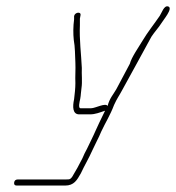

<svg xmlns="http://www.w3.org/2000/svg" viewBox="-20 -454 547 596"><path d="M226 -99H259C276 -99 290 -105 305 -110H306C300 -98 295 -87 289 -75L277 -49C273 -40 269 -31 264 -21L250 8C245 17 240 27 236 37C225 59 216 75 204 95C198 103 196 103 186 103H36C29 103 25 106 24 112C23 118 25 122 32 122H182C210 122 219 105 231 84C241 62 256 37 267 12L281 -17C286 -26 290 -36 294 -45C308 -75 322 -96 334 -128C344 -150 349 -155 358 -172C390 -229 420 -286 450 -340C459 -354 473 -369 481 -382C486 -391 519 -429 502 -434C489 -438 482 -414 476 -405C459 -380 438 -354 422 -327C412 -310 388 -276 383 -256C369 -230 355 -203 341 -177C332 -161 320 -149 314 -125C308 -136 276 -118 263 -118H230C222 -118 227 -138 229 -147C230 -154 231 -159 231 -163L233 -181C236 -201 233 -223 234 -243C232 -288 226 -330 228 -376V-396L230 -407C232 -419 212 -416 210 -404V-394C207 -372 207 -349 209 -330C213 -309 213 -282 214 -259C215 -239 213 -216 214 -196C214 -180 212 -163 210 -146C205 -123 205 -99 226 -99Z"/></svg>

Font: Electronic
Style: ExThnIt
Weight: 100
Version: Version 1.011